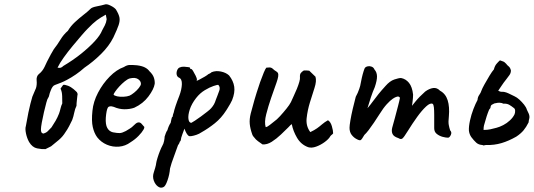

<svg xmlns="http://www.w3.org/2000/svg" viewBox="-20 -690 2477 891"><path d="M191 2Q174 3 152 -1.5Q130 -6 115 -31Q105 -49 100.5 -71Q96 -93 100 -105Q113 -179 121 -208Q129 -237 130 -241Q132 -245 138 -260Q144 -275 147 -281Q152 -297 150 -317Q149 -325 151.5 -333Q154 -341 160 -346Q177 -359 187 -380Q190 -387 198 -403.5Q206 -420 215.5 -437Q225 -454 230 -462Q246 -482 260.5 -506Q275 -530 295 -547Q308 -569 328 -587.5Q348 -606 368 -621.5Q388 -637 400 -649Q406 -656 429 -660.5Q452 -665 466 -669Q475 -673 493 -664Q511 -655 518 -646Q532 -623 534.5 -608Q537 -593 530.5 -573.5Q524 -554 506 -516Q486 -476 449 -439.5Q412 -403 372 -376Q353 -359 332 -344.5Q311 -330 290 -319Q277 -312 263.5 -306.5Q250 -301 236 -296Q229 -294 224 -287Q219 -280 215 -269Q210 -257 208.5 -248.5Q207 -240 203 -235Q200 -232 195 -213.5Q190 -195 184 -169.5Q178 -144 174 -121.5Q170 -99 170 -90Q170 -83 171.5 -78Q173 -73 180 -70Q193 -73 201 -80.5Q209 -88 219 -99Q229 -114 238 -129.5Q247 -145 254 -163Q258 -174 261 -187Q264 -200 269 -210Q269 -232 268.5 -243.5Q268 -255 266.5 -262Q265 -269 261 -279Q269 -291 272 -294.5Q275 -298 282 -296Q297 -293 309.5 -285Q322 -277 333 -266Q338 -262 339.5 -256.5Q341 -251 339 -246Q338 -234 336.5 -222Q335 -210 335 -199Q328 -185 324.5 -167Q321 -149 315 -133Q309 -120 300.5 -104Q292 -88 284 -77Q272 -57 253.5 -41Q235 -25 217 -11ZM247 -376Q257 -374 262.5 -376Q268 -378 274 -384Q318 -410 355 -439.5Q392 -469 418.5 -497.5Q445 -526 454 -549Q460 -560 466.5 -572.5Q473 -585 475 -601L471 -622Q447 -609 429.5 -596Q412 -583 386 -556Q376 -546 357.5 -524.5Q339 -503 317 -476.5Q295 -450 276 -423.5Q257 -397 247 -376Z M586 -30Q562 -12 532.5 -9.5Q503 -7 476 -18.5Q449 -30 431 -53Q417 -72 410.5 -100.5Q404 -129 409 -176Q413 -218 435 -260Q457 -302 489 -334.5Q521 -367 555 -379Q569 -388 581 -388.5Q593 -389 616 -387Q639 -384 652.5 -377Q666 -370 673 -360Q689 -345 694 -330Q699 -315 698 -301Q694 -276 669 -242.5Q644 -209 603 -190Q583 -183 558 -183Q533 -183 508 -194Q487 -201 480.5 -190.5Q474 -180 471 -144Q469 -112 478 -96Q487 -80 504 -76Q525 -72 536 -72.5Q547 -73 564 -82Q577 -90 582 -93Q587 -96 591.5 -99.5Q596 -103 604 -111Q610 -117 614.5 -119.5Q619 -122 624 -122Q631 -122 637 -115.5Q643 -109 647 -104Q653 -101 646 -88.5Q639 -76 623 -59.5Q607 -43 586 -30ZM581 -246Q590 -250 602.5 -260Q615 -270 624.5 -282Q634 -294 634 -301Q634 -314 620.5 -323Q607 -332 582 -326Q572 -323 559 -312.5Q546 -302 534 -289Q522 -276 514.5 -265Q507 -254 507 -251Q510 -246 523.5 -243Q537 -240 553.5 -241Q570 -242 581 -246Z M739 178Q726 185 713 175.5Q700 166 693.5 147.5Q687 129 694 109Q696 103 700 89.5Q704 76 705 66Q706 59 711 42.5Q716 26 722.5 10Q729 -6 733 -13Q739 -23 741.5 -36Q744 -49 744 -56Q746 -63 749.5 -72Q753 -81 757 -86Q759 -94 763 -103.5Q767 -113 772 -120Q774 -127 775.5 -137Q777 -147 781 -148Q782 -152 782.5 -156Q783 -160 786 -167Q788 -178 795 -199Q802 -220 812 -245Q823 -274 824 -299Q825 -324 810 -330Q802 -334 800 -343.5Q798 -353 802 -363.5Q806 -374 814 -377Q823 -381 834 -380.5Q845 -380 854 -378.5Q863 -377 862 -375Q862 -370 867 -369Q869 -372 875.5 -361.5Q882 -351 888 -338.5Q894 -326 894 -321Q892 -317 892 -316.5Q892 -316 896 -316Q896 -316 907 -321.5Q918 -327 930.5 -334.5Q943 -342 947 -346Q947 -346 952.5 -348.5Q958 -351 962 -355Q982 -363 1005.5 -358Q1029 -353 1043 -340Q1063 -315 1067 -287.5Q1071 -260 1057 -225Q1055 -220 1048.5 -208.5Q1042 -197 1036 -187.5Q1030 -178 1030 -178Q1007 -142 977 -118Q947 -94 915 -76Q905 -69 892 -64.5Q879 -60 869 -58.5Q859 -57 856 -59Q845 -67 836 -93Q831 -80 826.5 -67.5Q822 -55 821 -51Q820 -44 819 -39.5Q818 -35 814 -32Q814 -32 813 -28Q812 -24 806 -16Q796 13 788.5 32.5Q781 52 776.5 66Q772 80 769 92Q767 119 757.5 146.5Q748 174 739 178ZM868 -120Q872 -122 884.5 -130Q897 -138 912.5 -149.5Q928 -161 941.5 -171.5Q955 -182 960 -188Q968 -197 973 -206Q978 -215 982 -228Q985 -236 989 -246Q993 -256 996 -265Q1000 -273 999.5 -281.5Q999 -290 993 -296Q989 -297 971 -291Q953 -285 930.5 -271.5Q908 -258 890 -235Q869 -208 860.5 -181.5Q852 -155 854.5 -137.5Q857 -120 868 -120Z M1410 -7Q1377 -19 1358.5 -50.5Q1340 -82 1334 -114Q1332 -113 1328 -109.5Q1324 -106 1318 -99Q1304 -85 1283.5 -65.5Q1263 -46 1241 -32Q1219 -18 1198 -20Q1188 -27 1177.5 -34.5Q1167 -42 1159 -53Q1156 -56 1154 -59Q1152 -62 1151 -65Q1141 -93 1139 -115Q1137 -137 1143.5 -163Q1150 -189 1161 -227Q1164 -237 1171 -260Q1178 -283 1187 -308.5Q1196 -334 1204 -353Q1212 -372 1216 -376Q1220 -376 1223.5 -376.5Q1227 -377 1231 -377Q1240 -377 1248 -369Q1253 -364 1260 -360Q1267 -356 1270 -351Q1275 -340 1263.5 -307.5Q1252 -275 1238 -235Q1225 -197 1215.5 -160Q1206 -123 1213 -100Q1221 -101 1232.5 -110.5Q1244 -120 1252 -126Q1264 -134 1279.5 -151Q1295 -168 1309.5 -186Q1324 -204 1330 -216Q1335 -228 1343 -244.5Q1351 -261 1358 -278.5Q1365 -296 1369 -310Q1373 -324 1372 -331Q1371 -344 1375.5 -350.5Q1380 -357 1390 -363Q1396 -363 1403 -363Q1410 -363 1415 -362Q1422 -355 1429.5 -348Q1437 -341 1444 -334Q1450 -314 1439.5 -282Q1429 -250 1418 -214Q1407 -178 1403 -141.5Q1399 -105 1420 -77Q1439 -86 1451 -94.5Q1463 -103 1474.5 -113Q1486 -123 1502 -132Q1514 -125 1520 -104.5Q1526 -84 1526 -71Q1523 -67 1519.5 -64.5Q1516 -62 1513 -58Q1506 -45 1487 -31Q1468 -17 1447 -9.5Q1426 -2 1410 -7Z M1636 -44Q1622 -51 1612 -64Q1602 -77 1602 -97Q1602 -107 1606 -131Q1610 -155 1617 -185Q1624 -215 1631 -241Q1641 -259 1647 -277Q1653 -295 1653 -299Q1655 -311 1659 -328.5Q1663 -346 1667.5 -360Q1672 -374 1674 -376Q1679 -381 1687.5 -382.5Q1696 -384 1705 -380.5Q1714 -377 1718 -367Q1729 -355 1729.5 -336Q1730 -317 1719 -285Q1710 -265 1701 -238Q1692 -211 1685.5 -188.5Q1679 -166 1678 -158L1653 -154Q1670 -170 1685 -187.5Q1700 -205 1707 -215Q1724 -238 1736.5 -253.5Q1749 -269 1769 -291Q1789 -314 1809.5 -321Q1830 -328 1841 -328Q1863 -324 1878 -305.5Q1893 -287 1897 -251Q1897 -237 1894.5 -218Q1892 -199 1892 -199Q1892 -199 1908.5 -219.5Q1925 -240 1953 -265Q1972 -279 1990 -281.5Q2008 -284 2022 -269Q2048 -255 2057.5 -224.5Q2067 -194 2063 -150Q2060 -124 2062.5 -110.5Q2065 -97 2069 -85Q2078 -76 2072 -63.5Q2066 -51 2059 -51Q2049 -51 2034 -55Q2019 -59 2007 -68.5Q1995 -78 1995 -95V-157Q1995 -179 1993.5 -192Q1992 -205 1988 -208Q1977 -214 1957.5 -196Q1938 -178 1916 -147.5Q1894 -117 1873 -83Q1854 -52 1847 -47Q1840 -42 1829 -49Q1807 -56 1801.5 -68.5Q1796 -81 1800 -97Q1805 -114 1812.5 -142.5Q1820 -171 1827 -197.5Q1834 -224 1836 -236Q1832 -244 1822.5 -241.5Q1813 -239 1803 -232Q1791 -224 1775 -206.5Q1759 -189 1741 -160Q1729 -141 1715.5 -121Q1702 -101 1690.5 -86Q1679 -71 1671 -64Q1659 -43 1654 -40Q1649 -37 1636 -44Z M2156 -84Q2155 -103 2161 -130.5Q2167 -158 2177 -184Q2187 -210 2196 -226Q2197 -240 2204 -249.5Q2211 -259 2214 -269Q2217 -278 2228 -298Q2239 -318 2251.5 -338.5Q2264 -359 2272 -368Q2276 -384 2284 -393.5Q2292 -403 2300 -410Q2307 -407 2314 -405Q2321 -403 2329 -394Q2333 -388 2340.5 -382Q2348 -376 2351 -363Q2351 -351 2344 -341.5Q2337 -332 2331 -324Q2322 -313 2317.5 -306.5Q2313 -300 2307.5 -292Q2302 -284 2292 -269Q2296 -267 2300 -265.5Q2304 -264 2308 -264Q2318 -265 2329 -261Q2340 -257 2350.5 -251.5Q2361 -246 2368 -243Q2379 -238 2390.5 -227.5Q2402 -217 2412 -204.5Q2422 -192 2425 -181Q2428 -176 2433.5 -163Q2439 -150 2436 -139Q2435 -135 2434 -130.5Q2433 -126 2433 -122Q2422 -100 2409.5 -85Q2397 -70 2376 -56Q2341 -36 2307.5 -26Q2274 -16 2236 -17Q2231 -17 2227 -15.5Q2223 -14 2219 -17Q2201 -18 2190 -28Q2179 -38 2167 -54Q2158 -67 2156 -84ZM2224 -87Q2242 -87 2255.5 -90Q2269 -93 2284 -97Q2299 -101 2315.5 -109.5Q2332 -118 2346.5 -131.5Q2361 -145 2368 -160Q2371 -168 2370.5 -177Q2370 -186 2363 -190Q2353 -198 2343.5 -203.5Q2334 -209 2321 -209Q2318 -208 2314.5 -209.5Q2311 -211 2308 -212Q2298 -214 2290 -213Q2282 -212 2274 -210Q2268 -207 2262.5 -204Q2257 -201 2256 -190Q2256 -188 2251 -183Q2249 -180 2243.5 -165Q2238 -150 2233.5 -133.5Q2229 -117 2226 -108Q2225 -104 2224.5 -99Q2224 -94 2224 -87Z"/></svg>

Font: Caveat Medium
Style: Regular
Weight: 500
Designer: Pablo Impallari
Foundry: Pablo Impallari
Version: Version 2.000